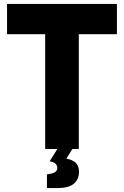

<svg xmlns="http://www.w3.org/2000/svg" viewBox="-20 -762 634 982"><path d="M211 0V-587H16V-742H578V-587H383V0ZM220 200V130L236 127Q255 124 264 116.5Q273 109 273 97Q273 86 265 76.5Q257 67 234 63L302 48Q334 48 359 64Q384 80 384 117Q384 156 357 178Q330 200 274 200ZM234 63 285 -19H362L311 63Z"/></svg>

Font: Exo Thin ExtraBold
Style: Regular
Weight: 800
Version: Version 2.000